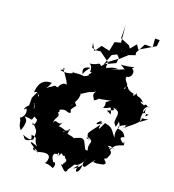

<svg xmlns="http://www.w3.org/2000/svg" viewBox="-173 -1370 1426 1576"><g transform="rotate(15 540.0 -582.5)"><path d="M347 -413C412 -439 406 -409 444 -411C456 -445 413 -416 477 -482C427 -550 479 -512 429 -468C504 -553 497 -612 460 -605C442 -595 475 -610 490 -587C586 -641 543 -607 607 -638C568 -606 602 -584 605 -562C667 -592 644 -607 634 -608C644 -575 632 -586 744 -596C670 -561 726 -579 694 -523C761 -527 748 -577 769 -488C719 -500 767 -527 809 -548C790 -532 771 -538 741 -496C753 -466 731 -528 730 -509C807 -531 780 -528 777 -547C850 -523 817 -500 814 -431C838 -397 830 -379 849 -447C887 -385 830 -408 846 -310C799 -387 802 -387 742 -406C696 -325 698 -329 714 -414C665 -401 656 -349 727 -407C627 -282 609 -305 646 -234C648 -252 680 -222 626 -249C624 -264 666 -232 634 -261C710 -225 641 -220 663 -152C632 -146 643 -160 613 -223C599 -229 609 -254 516 -216C532 -172 575 -180 614 -182C494 -232 472 -250 507 -228C423 -259 475 -240 398 -241C474 -219 455 -215 479 -286C401 -218 403 -255 489 -276C418 -239 438 -298 335 -278C316 -290 331 -275 309 -216C319 -212 327 -233 393 -228C363 -233 395 -225 377 -261C364 -269 386 -278 414 -342C381 -261 350 -351 328 -299C331 -352 382 -355 343 -392C377 -380 325 -490 344 -532L292 -388ZM142 -413C156 -360 143 -349 142 -408C54 -369 62 -318 86 -357C114 -314 67 -265 55 -269C78 -228 54 -217 89 -170C131 -259 107 -272 89 -288C162 -288 147 -254 168 -308C238 -251 249 -305 179 -297C225 -301 163 -194 169 -258C223 -187 218 -209 208 -123C124 -82 142 -118 115 -141C209 -93 192 -128 184 -157C255 -145 205 -130 252 -76C176 -116 166 -101 272 -35C230 -33 226 -81 249 -95C190 -18 260 -54 267 -25C269 -34 261 -25 272 -35C376 -58 381 -18 359 28C337 51 357 24 423 62C460 -5 384 5 431 36C374 -30 396 -75 444 -53C421 -33 437 -106 447 -50C469 -104 465 -44 493 -61C494 -32 538 -38 498 3C487 -1 512 20 478 14C527 67 536 95 557 3C507 38 522 87 583 -8C597 -22 608 6 660 -61C637 -19 672 -20 662 -80C669 -69 666 -13 585 23C643 -38 588 10 625 -15C583 63 651 62 653 -46C647 2 690 -23 674 -14C740 -95 755 -105 738 -84C720 -58 736 -64 715 -104C717 -52 784 -71 818 -74C863 -99 777 -119 830 -129C884 -214 821 -186 829 -228C805 -210 811 -254 856 -223C892 -197 835 -267 826 -176C862 -258 873 -249 939 -270C934 -308 934 -308 929 -280C924 -292 864 -325 925 -335C899 -407 843 -372 856 -404C844 -410 910 -433 927 -442C864 -405 965 -435 889 -402C1011 -477 1033 -504 1022 -523C1090 -517 1112 -553 1009 -484C1033 -493 988 -508 1038 -611C1039 -599 1016 -558 1071 -565C1018 -514 1077 -591 1025 -565C1003 -593 1037 -632 1063 -627C1043 -611 1031 -658 1014 -629C947 -656 992 -658 1004 -644C954 -708 945 -667 928 -710C911 -655 880 -708 926 -692C928 -694 850 -708 848 -740C815 -762 843 -706 816 -723C875 -766 787 -777 818 -827C856 -819 765 -850 795 -828C849 -793 883 -883 837 -896C884 -925 828 -898 743 -903C811 -860 766 -866 780 -873C652 -830 653 -833 733 -861C646 -878 612 -797 640 -899C556 -813 561 -835 604 -832C553 -894 589 -850 492 -845C536 -823 498 -761 527 -784C523 -752 503 -772 512 -750C460 -715 430 -737 509 -813C443 -809 439 -777 475 -717C472 -738 471 -740 366 -740C416 -758 371 -702 273 -732C351 -763 283 -743 292 -759C290 -749 352 -665 356 -626C336 -646 299 -615 292 -589C264 -589 282 -612 227 -572C282 -565 251 -587 226 -576C181 -539 217 -569 234 -612C188 -617 128 -607 113 -498C154 -530 156 -464 149 -494C170 -480 160 -452 141 -509C210 -445 147 -506 181 -529C152 -518 81 -534 140 -508L108 -452L101 -371ZM692 -976 719 -945 784 -995 840 -1009 838 -1031 891 -1113 958 -1108 959 -1182 999 -1180 989 -1126 850 -1059 828 -1098 742 -1011 726 -1044 705 -906 607 -870 649 -959ZM480 -976 515 -964 555 -965 634 -896 744 -964 717 -1015 802 -1012 766 -1073 689 -1113 697 -1228 698 -1077 645 -1068 622 -988 551 -1011 504 -954 476 -1017Z"/></g></svg>

Font: Hussar Lance
Style: Italic
Weight: 700
Foundry: Cannot Into Space Fonts, PlusOne Fonts
Version: Version 2.27